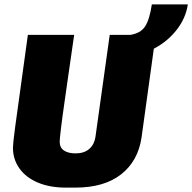

<svg xmlns="http://www.w3.org/2000/svg" viewBox="-20 -845 876 875"><path d="M681 -623 625 -218Q609 -111 532 -50.5Q455 10 323 10H280Q207 10 152.5 -13Q98 -36 68.5 -77.5Q39 -119 39 -172Q39 -189 48.5 -262Q58 -335 75 -454L107 -686H318L290 -492Q286 -462 275 -386.5Q264 -311 258 -261Q252 -211 252 -200Q252 -172 271.5 -159Q291 -146 324 -146Q364 -146 387 -166.5Q410 -187 415 -221L480 -686H573Q621 -693 641.5 -725Q662 -757 672 -825H836Q827 -763 785.5 -709.5Q744 -656 681 -623Z"/></svg>

Font: Chivo Black Italic
Style: Regular
Weight: 900
Italic angle: -8.05°
Designer: Hector Gatti
Foundry: Omnibus-Type
Version: Version 1.007